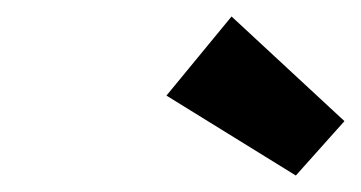

<svg xmlns="http://www.w3.org/2000/svg" viewBox="-20 -828 438 233"><path d="M182 -712 261 -808 398 -681 339 -615Z"/></svg>

Font: Fz Poppins Med
Style: Italic
Weight: 500
Italic angle: -10°
Designer: Ninad Kale (Devanagari), Jonny Pinhorn (Latin)
Foundry: Indian Type Foundry
Version: Vit hóa bi Vntype.Com & FontZin.Com